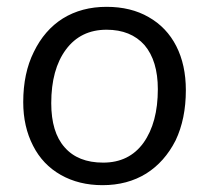

<svg xmlns="http://www.w3.org/2000/svg" viewBox="-20 -535 612 562"><path d="M280 7Q211 7 158 -23Q105 -53 77 -108Q48 -164 48 -236Q48 -321 79 -383Q110 -447 164 -481Q219 -515 292 -515Q363 -515 415 -485Q468 -455 496 -400Q524 -345 524 -271Q524 -187 494 -124Q462 -61 408 -27Q353 7 280 7ZM282 -59Q358 -59 400 -117Q442 -176 442 -274Q442 -357 403 -403Q363 -448 292 -448Q216 -448 173 -390Q130 -332 130 -233Q130 -148 169 -104Q208 -59 282 -59Z"/></svg>

Font: PRinguin Sans
Style: Italic
Weight: 400
Designer: Vernon Adams
Foundry: Vernon Adams
Version: ""